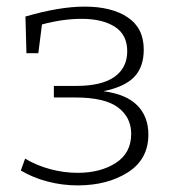

<svg xmlns="http://www.w3.org/2000/svg" viewBox="-20 -553 531 581"><path d="M429 -146Q429 -71 367 -31.5Q305 8 215 8Q169 8 124.5 -3.5Q80 -15 43 -37L56 -73Q91 -52 132.5 -41Q174 -30 215 -30Q284 -30 330.5 -60Q377 -90 377 -148Q377 -198 337 -228Q297 -258 208 -258H143V-293H210Q288 -293 326.5 -320.5Q365 -348 365 -398Q365 -448 327.5 -472Q290 -496 227 -496Q170 -496 107 -479L96 -392H60L57 -503Q160 -533 236 -533Q318 -533 366.5 -500.5Q415 -468 415 -403Q415 -350 386 -320Q357 -290 293 -277Q362 -268 395.5 -234Q429 -200 429 -146Z"/></svg>

Font: Bitter Pro Light
Style: Regular
Weight: 300
Designer: Sol Matas, and Bitter project Authors
Foundry: Sol Matas
Version: Version 1.010